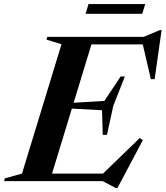

<svg xmlns="http://www.w3.org/2000/svg" viewBox="-61 -885 810 938"><path d="M239.5 -669 166 -691.5 170 -705H397L182 0H-41L-37.5 -13.5L46.5 -37ZM633.5 -681 687.5 -668H299L312.5 -705H641.5L720 -738H728.5L694.5 -498.5H676ZM503.5 33 441 0H97L110.5 -37H512.5L431 -26L621.5 -210.5L637 -200.5L513 33ZM461.5 -226H441L437.5 -346.5L229.5 -357.5L238 -379.5L449 -392L528.5 -511.5H549L492.5 -368ZM357 -817.5 371.5 -865H648.5L634 -817.5Z"/></svg>

Font: Newsreader 60pt SemiBold
Style: Italic
Weight: 600
Italic angle: -17°
Designer: Hugues Gentile
Foundry: Production Type
Version: Version 1.003